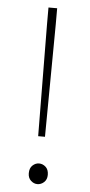

<svg xmlns="http://www.w3.org/2000/svg" viewBox="-54 -770 383 815"><g transform="rotate(5 137.5 -362.5)"><path d="M123 -190 119 -668V-738H156V-668L152 -190ZM137 13Q122 13 109.5 1.5Q97 -10 97 -30Q97 -52 109.5 -63.5Q122 -75 137 -75Q153 -75 165.5 -63.5Q178 -52 178 -30Q178 -10 165.5 1.5Q153 13 137 13Z"/></g></svg>

Font: Noto Sans HK Thin
Style: Regular
Weight: 100
Designer: Ryoko NISHIZUKA 西塚涼子 (kana, bopomofo & ideographs); Paul D. Hunt (Latin, Greek & Cyrillic); Sandoll Communications 산돌커뮤니
Foundry: Adobe
Version: Version 2.004-H2;hotconv 1.0.118;makeotfexe 2.5.65603